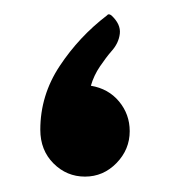

<svg xmlns="http://www.w3.org/2000/svg" viewBox="-20 -228 232 262"><path d="M104 -111Q128 -107 142.5 -89.5Q157 -72 157 -49Q157 -24 139 -5.5Q121 13 96 13Q71 13 53 -5Q35 -23 35 -51Q35 -98 61.5 -138Q88 -178 126 -207Q128 -210 132 -207Q145 -195 143.5 -182Q142 -169 132 -158Q125 -150 116.5 -137.5Q108 -125 104 -111Z"/></svg>

Font: Zain
Style: Bold
Weight: 700
Designer: Zain,Boutros
Foundry: Mobile Telecommunications Company (Zain), 2024
Version: Version 1.50; ttfautohint (v1.8.4)